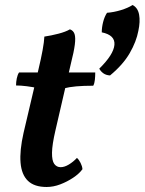

<svg xmlns="http://www.w3.org/2000/svg" viewBox="-20 -737 577 766"><path d="M166 9Q117 9 91.5 -15.5Q66 -40 62 -88Q58 -136 74 -207L133 -458Q144 -504 150 -537Q156 -570 157 -591Q184 -595 213 -602.5Q242 -610 259 -620Q273 -615 277.5 -601Q282 -587 278.5 -559Q275 -531 263 -484L201 -216Q188 -160 187.5 -128Q187 -96 196.5 -83Q206 -70 222 -70Q237 -70 254.5 -80.5Q272 -91 287 -107Q295 -100 301.5 -87Q308 -74 309 -62Q296 -44 272 -28Q248 -12 220.5 -1.5Q193 9 166 9ZM133 -385Q110 -390 86.5 -393Q63 -396 44 -396Q44 -410 47 -424.5Q50 -439 56 -448H138ZM233 -384 239 -448H360Q360 -433 358.5 -418.5Q357 -404 352 -395Q313 -395 284.5 -392.5Q256 -390 233 -384ZM419 -436Q403 -437 392.5 -444.5Q382 -452 376 -463Q433 -519 436.5 -558Q440 -597 386 -608Q386 -628 391.5 -649.5Q397 -671 407 -686Q434 -688 462 -696.5Q490 -705 509 -717Q530 -706 535 -678.5Q540 -651 532 -614Q524 -571 497.5 -525Q471 -479 419 -436Z"/></svg>

Font: Vollkorn SemiBold
Style: Italic
Weight: 600
Italic angle: -11°
Designer: Friedrich Althausen
Foundry: Friedrich Althausen
Version: Version 5.000